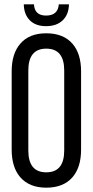

<svg xmlns="http://www.w3.org/2000/svg" viewBox="-20 -861 429 888"><path d="M299 -841Q298 -794 270 -767Q242 -740 193 -740Q145 -740 118 -767Q91 -794 90 -841H137Q140 -789 193 -789Q248 -789 252 -841ZM315 -659Q355 -613 355 -531V-169Q355 -87 315 -41Q273 7 194 7Q116 7 74 -41Q34 -87 34 -169V-531Q34 -613 74 -659Q115 -707 194 -707Q273 -707 315 -659ZM111 -535V-165Q111 -64 194 -64Q277 -64 277 -165V-535Q277 -636 194 -636Q111 -636 111 -535Z"/></svg>

Font: Adderley Regular
Style: Regular
Weight: 400
Designer: gorohovskiy
Version: Version 1.003 November 13, 2017